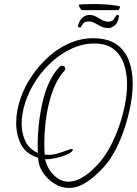

<svg xmlns="http://www.w3.org/2000/svg" viewBox="-20 -913 676 949"><path d="M321 16Q282 16 247.5 -6Q213 -28 191 -62Q169 -96 169 -132V-133Q108 -152 84 -199Q60 -246 60 -306Q60 -363 80 -422.5Q100 -482 136 -535.5Q172 -589 219.5 -632Q267 -675 323.5 -699.5Q380 -724 440 -724Q511 -724 554 -695Q597 -666 616.5 -615Q636 -564 636 -499Q636 -453 626 -397.5Q616 -342 597.5 -285Q579 -228 553.5 -177.5Q528 -127 497 -92Q477 -69 448.5 -43.5Q420 -18 387.5 -1Q355 16 321 16ZM318 -15Q347 -15 376 -30Q405 -45 430 -67.5Q455 -90 472 -110Q502 -145 527 -192.5Q552 -240 570 -293Q588 -346 598 -398.5Q608 -451 608 -497Q608 -551 592.5 -596.5Q577 -642 542 -670Q507 -698 446 -698Q390 -698 337 -674Q284 -650 238.5 -609.5Q193 -569 159 -517.5Q125 -466 106 -410Q87 -354 87 -301Q87 -255 105 -216Q123 -177 167 -157Q167 -168 166.5 -179Q166 -190 166 -200Q166 -242 171.5 -295Q177 -348 189 -402.5Q201 -457 222.5 -504.5Q244 -552 275 -583Q280 -588 287 -588Q293 -588 298 -584Q303 -580 303 -573L300 -565Q271 -534 251.5 -490Q232 -446 220.5 -396Q209 -346 204 -297Q199 -248 199 -207Q199 -193 199.5 -178Q200 -163 201 -149L212 -148Q235 -146 261.5 -153.5Q288 -161 308.5 -169Q329 -177 334 -177Q340 -177 340 -172Q337 -162 319 -153Q301 -144 278 -137.5Q255 -131 234 -128Q213 -125 203 -126Q208 -100 224.5 -74Q241 -48 265.5 -31.5Q290 -15 318 -15ZM518 -774Q496 -774 479 -782.5Q462 -791 448 -799Q434 -807 419 -807Q401 -807 393.5 -799.5Q386 -792 380 -779Q378 -777 376 -777Q372 -777 368.5 -779Q365 -781 365 -783Q371 -810 386.5 -824.5Q402 -839 422 -839Q440 -839 454.5 -831Q469 -823 483.5 -814.5Q498 -806 517 -806Q536 -806 543.5 -819.5Q551 -833 557 -839Q560 -839 564.5 -838Q569 -837 568 -832Q563 -799 546 -786.5Q529 -774 518 -774ZM385 -863Q381 -863 375 -874.5Q369 -886 369 -890Q372 -891 391.5 -892Q411 -893 445 -893Q475 -893 505.5 -891Q536 -889 568 -883Q573 -881 573 -878Q573 -874 569.5 -868.5Q566 -863 565 -863Z"/></svg>

Font: Licorice
Style: Regular
Weight: 400
Designer: Robert E. Leuschke
Foundry: Robert E. Leuschke
Version: Version 1.010; ttfautohint (v1.8.3)